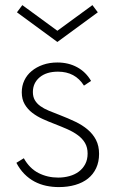

<svg xmlns="http://www.w3.org/2000/svg" viewBox="-20 -728 462 762"><path d="M213.6 14.5Q187.7 14.5 163.2 9.3Q138.6 4.1 116.8 -7.5Q95 -19.1 76.8 -37.5Q58.6 -55.9 45 -81.8L74.5 -100Q97.3 -59.5 132.7 -41.4Q168.2 -23.2 210.9 -23.2Q234.1 -23.2 255.5 -29.1Q276.8 -35 292.7 -46.8Q308.6 -58.6 318.2 -76.6Q327.7 -94.5 327.7 -118.6Q327.7 -142.7 317.7 -160Q307.7 -177.3 290 -190.7Q272.3 -204.1 248.2 -214.8Q224.1 -225.5 195.9 -236.4Q173.2 -245 150 -255.5Q126.8 -265.9 108.2 -280.2Q89.5 -294.5 78 -314.3Q66.4 -334.1 66.4 -361.8Q66.4 -387.3 76.6 -408.9Q86.8 -430.5 105.7 -446.1Q124.5 -461.8 150.5 -470.9Q176.4 -480 207.7 -480Q251.8 -480 286.4 -461.1Q320.9 -442.3 341.4 -406.8L313.2 -388.2Q295.9 -415.9 270 -429.8Q244.1 -443.6 210 -443.6Q164.1 -443.6 137.3 -421.1Q110.5 -398.6 110.5 -362.7Q110.5 -344.1 118.2 -330.7Q125.9 -317.3 140 -307Q154.1 -296.8 173.9 -288.6Q193.6 -280.5 217.3 -271.4Q250.5 -258.6 278.9 -245Q307.3 -231.4 328.2 -213.6Q349.1 -195.9 361.1 -172.5Q373.2 -149.1 373.2 -117.3Q373.2 -85.5 361.6 -60.7Q350 -35.9 329.1 -19.3Q308.2 -2.7 278.6 5.9Q249.1 14.5 213.6 14.5ZM207.7 -561.4 47.3 -679.1 68.6 -707.7 207.7 -605.9 346.8 -707.7 368.2 -679.1Z"/></svg>

Font: Spartan Light
Style: Regular
Weight: 300
Designer: Matt Bailey, Mirko Velimirovic
Foundry: Matt Bailey
Version: Version 1.005